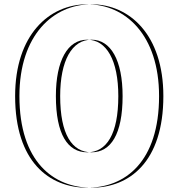

<svg xmlns="http://www.w3.org/2000/svg" viewBox="-20 -860 832 895"><path d="M240.5 -412C240.5 -234 295.5 -150 386.5 -150C476.5 -150 531.5 -234 531.5 -412C531.5 -579 476.5 -675 386.5 -675C295.5 -675 240.5 -578 240.5 -412ZM50.5 -412C50.5 -106 209.5 15 386.5 15C563.5 15 721.5 -106 721.5 -412C721.5 -698 563.5 -840 386.5 -840C209.5 -840 50.5 -698 50.5 -412ZM260.5 -412C260.5 -578 315.5 -675 406.5 -675C496.5 -675 551.5 -579 551.5 -412C551.5 -234 496.5 -150 406.5 -150C315.5 -150 260.5 -234 260.5 -412ZM70.5 -412C70.5 -698 229.5 -840 406.5 -840C583.5 -840 741.5 -698 741.5 -412C741.5 -106 583.5 15 406.5 15C229.5 15 70.5 -106 70.5 -412Z"/></svg>

Font: Hussar Plate
Style: Regular
Weight: 700
Foundry: Cannot Into Space Fonts
Version: Version 0.798247